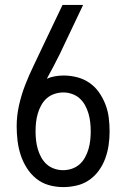

<svg xmlns="http://www.w3.org/2000/svg" viewBox="-20 -755 515 783"><path d="M238 8Q208 8 179.5 0Q151 -8 128 -26.5Q105 -45 89 -70.5Q73 -96 64 -124Q55 -152 51.5 -181.5Q48 -211 48 -240Q48 -283 57.5 -325.5Q67 -368 82.5 -408Q98 -448 117 -487Q136 -526 154 -565L235 -735H319L224 -535Q211 -509 198 -484Q185 -459 171 -434Q187 -441 204.5 -444Q222 -447 240 -447Q267 -447 294.5 -440Q322 -433 345 -417Q368 -401 384 -378Q400 -355 410 -329Q420 -303 423.5 -275Q427 -247 427 -219Q427 -191 423 -163.5Q419 -136 409.5 -109.5Q400 -83 383.5 -60Q367 -37 344 -21Q321 -5 293 1.5Q265 8 238 8ZM237 -61Q256 -61 273.5 -67Q291 -73 304.5 -85Q318 -97 327 -113.5Q336 -130 341 -147.5Q346 -165 348 -183Q350 -201 350 -219Q350 -238 348 -256Q346 -274 341 -291.5Q336 -309 327 -325.5Q318 -342 304.5 -354Q291 -366 273.5 -372Q256 -378 238 -378Q220 -378 202 -372Q184 -366 170.5 -354Q157 -342 148 -325.5Q139 -309 134 -291.5Q129 -274 127 -256Q125 -238 125 -219Q125 -201 127 -183Q129 -165 134 -147.5Q139 -130 148 -113.5Q157 -97 170.5 -85Q184 -73 201.5 -67Q219 -61 237 -61Z"/></svg>

Font: Iosevka QP
Style: Regular
Weight: 400
Designer: Belleve Invis
Foundry: Belleve Invis
Version: Version 20.0.0; ttfautohint (v1.8.4)